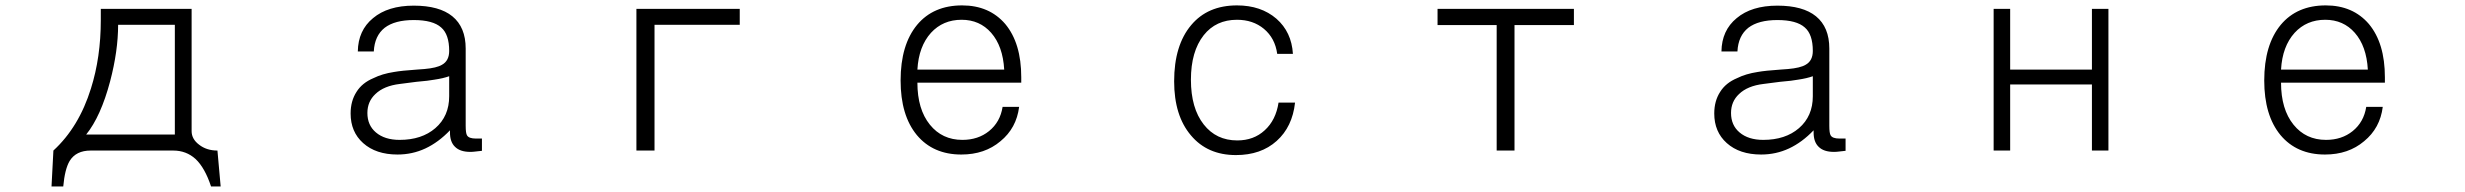

<svg xmlns="http://www.w3.org/2000/svg" viewBox="-20 -551 9040 704"><path d="M349.6 -518.6V-477.5Q349.6 -340.8 313.5 -226.6Q269.5 -85 175.8 1L168.9 132.8H211.9Q217.8 68.4 235.4 39.1Q258.8 1 312.5 1H615.2Q663.1 1 697.3 32.2Q731.4 64.5 753.9 132.8H789.1L777.3 1Q737.3 1 710 -20.5Q682.6 -41 682.6 -70.3V-518.6ZM413.1 -460H621.1V-57.6H295.9Q349.6 -124 383.8 -252.9Q413.1 -364.3 413.1 -460Z M1629.9 -73.2V-65.4Q1629.9 -30.3 1648.4 -12.7Q1667 5.9 1704.1 5.9Q1713.9 5.9 1720.7 4.9Q1733.4 3.9 1747.1 2V-43H1724.6Q1699.2 -43 1692.4 -54.7Q1687.5 -62.5 1687.5 -89.8V-373Q1687.5 -451.2 1638.7 -491.2Q1590.8 -530.3 1497.1 -530.3Q1402.3 -530.3 1347.7 -484.4Q1293 -439.5 1292 -362.3H1350.6Q1353.5 -419.9 1390.6 -449.2Q1427.7 -477.5 1497.1 -477.5Q1567.4 -477.5 1597.7 -450.2Q1627 -424.8 1627 -364.3Q1627 -328.1 1600.6 -313.5Q1581.1 -301.8 1536.1 -297.9L1508.8 -295.9Q1452.1 -292 1424.8 -287.1Q1380.9 -280.3 1349.6 -264.6Q1307.6 -247.1 1287.1 -213.9Q1265.6 -180.7 1265.6 -134.8Q1265.6 -67.4 1311.5 -26.4Q1358.4 15.6 1437.5 15.6Q1492.2 15.6 1540 -6.8Q1587.9 -29.3 1629.9 -73.2ZM1627 -271.5V-198.2Q1627 -125 1576.2 -81.1Q1526.4 -38.1 1445.3 -38.1Q1390.6 -38.1 1358.4 -65.4Q1327.1 -91.8 1327.1 -136.7Q1327.1 -178.7 1356.4 -206.1Q1387.7 -236.3 1446.3 -243.2L1506.8 -251Q1552.7 -254.9 1572.3 -258.8Q1605.5 -263.7 1627 -271.5Z M2313.5 -518.6V1H2379.9V-460H2692.4V-518.6Z M3343.8 -295.9Q3348.6 -380.9 3393.6 -430.7Q3437.5 -478.5 3505.9 -478.5Q3572.3 -478.5 3614.3 -430.7Q3657.2 -381.8 3662.1 -295.9ZM3343.8 -248H3724.6V-267.6Q3724.6 -392.6 3666 -462.9Q3607.4 -531.2 3507.8 -531.2Q3402.3 -531.2 3342.8 -460Q3282.2 -386.7 3282.2 -255.9Q3282.2 -127.9 3341.8 -55.7Q3401.4 15.6 3504.9 15.6Q3590.8 15.6 3648.4 -33.2Q3707 -81.1 3716.8 -159.2H3656.2Q3647.5 -103.5 3606.4 -70.3Q3566.4 -38.1 3508.8 -38.1Q3434.6 -38.1 3389.6 -93.8Q3343.8 -150.4 3343.8 -248Z M4668 -174.8Q4658.2 -110.4 4617.2 -73.2Q4577.1 -36.1 4516.6 -36.1Q4439.5 -36.1 4393.6 -94.7Q4346.7 -154.3 4346.7 -258.8Q4346.7 -362.3 4393.6 -421.9Q4438.5 -478.5 4515.6 -478.5Q4574.2 -478.5 4614.3 -445.3Q4655.3 -411.1 4663.1 -353.5H4720.7Q4715.8 -433.6 4660.2 -482.4Q4603.5 -531.2 4515.6 -531.2Q4408.2 -531.2 4347.7 -459Q4285.2 -384.8 4285.2 -252.9Q4285.2 -127 4346.7 -54.7Q4407.2 17.6 4511.7 17.6Q4603.5 17.6 4661.1 -34.2Q4718.8 -85.9 4728.5 -174.8Z M5467.8 1H5533.2V-459H5751V-518.6H5251V-459H5467.8Z M6629.9 -73.2V-65.4Q6629.9 -30.3 6648.4 -12.7Q6667 5.9 6704.1 5.9Q6713.9 5.9 6720.7 4.9Q6733.4 3.9 6747.1 2V-43H6724.6Q6699.2 -43 6692.4 -54.7Q6687.5 -62.5 6687.5 -89.8V-373Q6687.5 -451.2 6638.7 -491.2Q6590.8 -530.3 6497.1 -530.3Q6402.3 -530.3 6347.7 -484.4Q6293 -439.5 6292 -362.3H6350.6Q6353.5 -419.9 6390.6 -449.2Q6427.7 -477.5 6497.1 -477.5Q6567.4 -477.5 6597.7 -450.2Q6627 -424.8 6627 -364.3Q6627 -328.1 6600.6 -313.5Q6581.1 -301.8 6536.1 -297.9L6508.8 -295.9Q6452.1 -292 6424.8 -287.1Q6380.9 -280.3 6349.6 -264.6Q6307.6 -247.1 6287.1 -213.9Q6265.6 -180.7 6265.6 -134.8Q6265.6 -67.4 6311.5 -26.4Q6358.4 15.6 6437.5 15.6Q6492.2 15.6 6540 -6.8Q6587.9 -29.3 6629.9 -73.2ZM6627 -271.5V-198.2Q6627 -125 6576.2 -81.1Q6526.4 -38.1 6445.3 -38.1Q6390.6 -38.1 6358.4 -65.4Q6327.1 -91.8 6327.1 -136.7Q6327.1 -178.7 6356.4 -206.1Q6387.7 -236.3 6446.3 -243.2L6506.8 -251Q6552.7 -254.9 6572.3 -258.8Q6605.5 -263.7 6627 -271.5Z M7290 1H7350.6V-241.2H7650.4V1H7710.9V-518.6H7650.4V-295.9H7350.6V-518.6H7290Z M8343.8 -295.9Q8348.6 -380.9 8393.6 -430.7Q8437.5 -478.5 8505.9 -478.5Q8572.3 -478.5 8614.3 -430.7Q8657.2 -381.8 8662.1 -295.9ZM8343.8 -248H8724.6V-267.6Q8724.6 -392.6 8666 -462.9Q8607.4 -531.2 8507.8 -531.2Q8402.3 -531.2 8342.8 -460Q8282.2 -386.7 8282.2 -255.9Q8282.2 -127.9 8341.8 -55.7Q8401.4 15.6 8504.9 15.6Q8590.8 15.6 8648.4 -33.2Q8707 -81.1 8716.8 -159.2H8656.2Q8647.5 -103.5 8606.4 -70.3Q8566.4 -38.1 8508.8 -38.1Q8434.6 -38.1 8389.6 -93.8Q8343.8 -150.4 8343.8 -248Z"/></svg>

Font: DotumChe
Style: Regular
Weight: 400
Monospace: yes
Version: Version 2.21